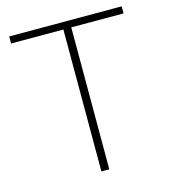

<svg xmlns="http://www.w3.org/2000/svg" viewBox="-105 -783 773 869"><g transform="rotate(-15 281.5 -349.0)"><path d="M545 -665V-698H18V-665H263V0H300V-665Z"/></g></svg>

Font: IBM Plex Devanagari ExtraLight
Style: Regular
Weight: 200
Designer: Mike Abbink, Paul van der Laan, Pieter van Rosmalen, Erin McLaughlin
Foundry: Bold Monday
Version: Version 1.0